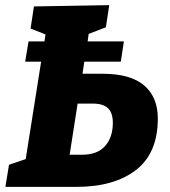

<svg xmlns="http://www.w3.org/2000/svg" viewBox="-20 -727 661 747"><path d="M1 0 15 -86 80 -108 140 -487H78L91 -566H153L157 -593L99 -616L112 -702L405 -707L392 -621L325 -595L321 -566H462L450 -487H308L301 -440H380Q488 -440 541 -394.5Q594 -349 594 -266Q594 -131 509 -65.5Q424 0 278 0ZM341 -324H282L251 -125H299Q359 -125 389 -159Q419 -193 419 -249Q419 -288 400 -306Q381 -324 341 -324Z"/></svg>

Font: Bitter ExtraBold
Style: Italic
Weight: 800
Italic angle: -9°
Designer: Sol Matas, and Bitter project Authors
Foundry: Sol Matas
Version: Version 2.001